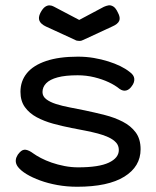

<svg xmlns="http://www.w3.org/2000/svg" viewBox="-20 -696 595 732"><path d="M274 16Q235 16 199 9.5Q163 3 133 -8Q103 -19 81.5 -32Q60 -45 49 -59Q42 -68 40.5 -77.5Q39 -87 43 -97Q47 -107 55 -115Q66 -127 78.5 -125Q91 -123 107 -111Q118 -103 136 -93.5Q154 -84 177 -76Q200 -68 226 -63Q252 -58 278 -58Q357 -58 395 -76Q433 -94 433 -124Q433 -141 422.5 -152.5Q412 -164 394 -172.5Q376 -181 353 -187Q330 -193 304.5 -198Q279 -203 253 -208Q217 -215 182.5 -224.5Q148 -234 120 -249Q92 -264 75 -287.5Q58 -311 58 -346Q58 -387 82.5 -417Q107 -447 156 -463.5Q205 -480 277 -480Q309 -480 338 -475Q367 -470 392.5 -462Q418 -454 438.5 -444Q459 -434 474 -422Q491 -410 492 -395.5Q493 -381 482 -367Q473 -354 461 -351Q449 -348 436 -357Q419 -371 394.5 -382.5Q370 -394 339.5 -401.5Q309 -409 276 -409Q229 -409 199.5 -401Q170 -393 156 -378.5Q142 -364 142 -345Q142 -329 156 -318Q170 -307 193.5 -299.5Q217 -292 246 -286.5Q275 -281 304 -275Q342 -267 379.5 -257.5Q417 -248 448 -232Q479 -216 497.5 -191Q516 -166 516 -127Q516 -61 454 -22.5Q392 16 274 16ZM282 -620 376 -670Q385 -674 393.5 -675.5Q402 -677 411.5 -671.5Q421 -666 429 -649Q440 -629 434.5 -616.5Q429 -604 408 -595L298 -544Q294 -542 290.5 -541Q287 -540 282 -540Q277 -540 273 -541Q269 -542 266 -544L155 -595Q136 -604 130.5 -616.5Q125 -629 134 -647Q143 -664 152 -670Q161 -676 169.5 -675.5Q178 -675 185 -671Z"/></svg>

Font: Fredoka SemiExpanded
Style: Regular
Weight: 400
Width: 6
Designer: Ben Nathan
Foundry: Milena B. Brandão, Ben Nathan
Version: Version 2.001